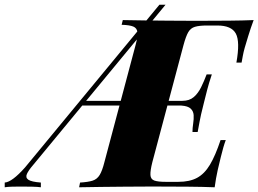

<svg xmlns="http://www.w3.org/2000/svg" viewBox="-110 -793 1094 813"><path d="M591 -773 30 -94Q11 -72 4 -56.5Q-3 -41 10 -32Q23 -23 63 -20V0Q50 -2 26 -2.5Q2 -3 -23 -3Q-41 -3 -59.5 -2.5Q-78 -2 -90 0V-20Q-59 -22 -4 -84L565 -773ZM222 -346 241 -366H733L729 -346ZM662 -366Q692 -366 710.5 -382Q729 -398 741.5 -423.5Q754 -449 765 -478H787Q774 -439 767.5 -413.5Q761 -388 753 -356Q747 -334 741.5 -309Q736 -284 727 -234H705Q705 -251 708 -270Q711 -289 710 -305.5Q709 -322 697.5 -333Q686 -344 658 -346ZM535 -106Q526 -70 527 -52Q528 -34 543.5 -28.5Q559 -23 592 -23H645Q693 -23 724.5 -40Q756 -57 779 -95.5Q802 -134 824 -200H846Q841 -187 835.5 -168Q830 -149 825 -128Q820 -109 812 -73.5Q804 -38 799 0Q748 -2 685.5 -2.5Q623 -3 573 -3Q546 -3 505 -3Q464 -3 415.5 -2.5Q367 -2 318 -1.5Q269 -1 225 0L229 -20Q263 -22 282 -28Q301 -34 312 -52Q323 -70 332 -106L464 -602Q474 -639 472 -656.5Q470 -674 454.5 -680.5Q439 -687 405 -688L410 -708Q453 -707 502 -706.5Q551 -706 599.5 -705.5Q648 -705 689 -705Q730 -705 757 -705Q803 -705 860 -705.5Q917 -706 964 -708Q951 -673 941 -640Q931 -607 926 -590Q921 -572 918 -555.5Q915 -539 913 -528H891Q907 -617 888.5 -651Q870 -685 810 -685H767Q734 -685 715.5 -679.5Q697 -674 687 -656.5Q677 -639 667 -602Z"/></svg>

Font: Playfair Display Black
Style: Italic
Weight: 900
Italic angle: -14°
Designer: Claus Eggers Sørensen
Foundry: Claus Eggers Sørensen
Version: Version 1.203